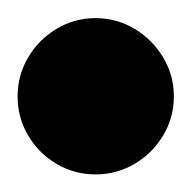

<svg xmlns="http://www.w3.org/2000/svg" viewBox="-57 -448 215 215"><path d="M-37.3 -340Q-37.3 -316.3 -25.5 -296.3Q-13.7 -276.3 6.3 -264.5Q26.3 -252.7 50 -252.7Q73.7 -252.7 93.7 -264.5Q113.7 -276.3 125.7 -296.3Q137.7 -316.3 137.7 -340Q137.7 -363.7 125.7 -383.7Q113.7 -403.7 93.7 -415.7Q73.7 -427.7 50 -427.7Q26.3 -427.7 6.3 -415.7Q-13.7 -403.7 -25.5 -383.7Q-37.3 -363.7 -37.3 -340Z"/></svg>

Font: Linefont Thin
Style: Regular
Weight: 100
Monospace: yes
Version: Version 3.002;gftools[0.9.33]